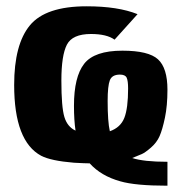

<svg xmlns="http://www.w3.org/2000/svg" viewBox="-20 -508 590 610"><path d="M25 -238Q25 -367 75 -427.5Q125 -488 255 -488Q355 -488 417 -463L344 -382Q319 -400 269 -400Q210 -400 192.5 -366Q175 -332 175 -252Q175 -168 184.5 -136.5Q194 -105 220 -93Q215 -126 215 -172Q215 -264 247.5 -305.5Q280 -347 369 -347Q452 -347 482 -319.5Q512 -292 512 -223Q512 -172 504 -134Q496 -96 487 -75.5Q478 -55 459.5 -39Q441 -23 430.5 -18.5Q420 -14 400 -6Q436 6 512 6V82Q410 82 362 68Q301 51 265 11Q251 11 215 9Q142 3 111 -13Q25 -59 25 -238ZM322 -187Q322 -121 329 -91Q363 -103 375 -133.5Q387 -164 387 -227Q387 -251 382.5 -261Q378 -271 361 -271Q336 -271 329 -253Q322 -235 322 -187Z"/></svg>

Font: Coval
Style: Black
Weight: 1000
Foundry: Context Ltd
Version: Version 001.000